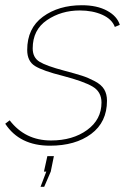

<svg xmlns="http://www.w3.org/2000/svg" viewBox="-32 -547 502 734"><path d="M-12 -74 5 -87Q64 -10 163 -10Q246 -10 301 -50Q356 -90 356 -155Q356 -196 322 -216Q288 -236 208 -257Q132 -276 102 -294.5Q72 -313 72 -356Q72 -439 132 -483Q192 -527 281 -527Q339 -527 377.5 -506Q416 -485 426 -452L407 -444Q396 -474 359 -490.5Q322 -507 273 -507Q202 -507 147.5 -470Q93 -433 93 -362Q93 -327 119 -311Q145 -295 213 -277Q258 -265 281.5 -257.5Q305 -250 330.5 -236.5Q356 -223 366.5 -205Q377 -187 377 -162Q377 -80 316.5 -35Q256 10 159 10Q43 10 -12 -74ZM123 167 145 109H136L149 50H174L162 109L137 167Z"/></svg>

Font: Raleway-v4020 Thin
Style: Italic
Weight: 250
Italic angle: -12°
Designer: Matt McInerney, Pablo Impallari, Rodrigo Fuenzalida
Foundry: Matt McInerney, Pablo Impallari, Rodrigo Fuenzalida
Version: Version 4.020;PS 004.020;hotconv 1.0.88;makeotf.lib2.5.64775